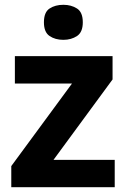

<svg xmlns="http://www.w3.org/2000/svg" viewBox="-20 -846 528 800"><path d="M458 -66H27V-154L280 -498H42V-612H449V-515L203 -180H458ZM244 -826Q277 -826 301 -810.5Q325 -795 325 -753Q325 -712 301 -696Q277 -680 244 -680Q210 -680 186.5 -696Q163 -712 163 -753Q163 -795 186.5 -810.5Q210 -826 244 -826Z"/></svg>

Font: Noto Sans Malayalam UI
Style: Regular
Weight: 400
Designer: Jelle Bosma - Monotype Design Team
Foundry: Monotype Imaging Inc.
Version: Version 2.104